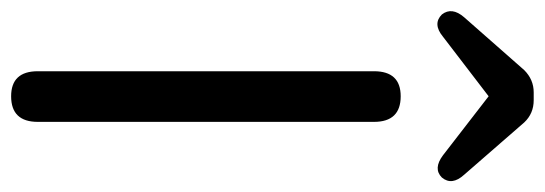

<svg xmlns="http://www.w3.org/2000/svg" viewBox="-368 -642 979 345"><g transform="rotate(90 121.5 -469.5)"><path d="M122 0Q77 0 77 -48V-652Q77 -700 122 -700Q168 -700 168 -652V-48Q168 0 122 0ZM75 -922Q92 -939 115 -939H129Q153 -939 169 -922L263 -814Q283 -792 268 -774Q252 -758 228 -776L122 -858L15 -776Q-8 -757 -25 -774Q-39 -792 -20 -814Z"/></g></svg>

Font: Zen Maru Gothic Medium
Style: Regular
Weight: 500
Designer: Yoshimichi Ohira
Foundry: Positype
Version: Version 1.001